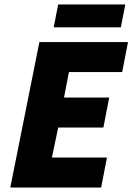

<svg xmlns="http://www.w3.org/2000/svg" viewBox="-20 -838 592 858"><path d="M26 0 156 -650H552L526 -516H288L266 -402H468L442 -268H240L212 -134H458L432 0ZM220 -716 240 -818H540L520 -716Z"/></svg>

Font: Source Sans 3 ExtraLight Black
Style: Italic
Weight: 900
Italic angle: -11°
Version: Version 3.052;hotconv 1.1.0;makeotfexe 2.6.0